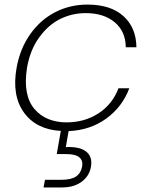

<svg xmlns="http://www.w3.org/2000/svg" viewBox="-20 -570 661 846"><path d="M53.2 -272Q68.4 -356.4 113.8 -420.2Q159.2 -483.9 224.1 -516.8Q289.1 -549.8 365.2 -549.8Q467.8 -549.8 523.9 -499Q580.1 -448.2 581.1 -361.8H534.2Q533.7 -431.2 485.6 -471.7Q437.5 -512.2 357.9 -512.2Q298.3 -512.2 246.1 -486.8Q193.8 -461.4 153.3 -406Q112.8 -350.6 99.1 -272Q89.4 -210.4 97.9 -165Q106.4 -119.6 131.8 -89.8Q157.2 -60.1 193.1 -45.4Q229 -30.8 272.9 -30.8Q353 -30.8 414.3 -70.8Q475.6 -110.8 502 -181.2H549.8Q519 -99.1 448.7 -47.9Q378.4 3.4 282.2 7.8L270 78.1Q330.6 75.2 359.4 97.7Q388.2 120.1 380.9 164.1Q374 205.6 339.8 230.7Q305.7 255.9 253.9 255.9H171.9L178.2 222.2H251Q293.9 222.2 315.2 207.5Q336.4 192.9 341.8 164.1Q346.7 138.2 329.8 123.5Q313 108.9 271 108.9H230L248 6.8Q140.1 1 85.7 -74Q31.2 -148.9 53.2 -272Z"/></svg>

Font: SVN-Poppins ExtraLight
Style: Italic
Weight: 200
Italic angle: -10°
Designer: Ninad Kale (Devanagari), Jonny Pinhorn (Latin)
Foundry: Indian Type Foundry
Version: Version 3.002 2017